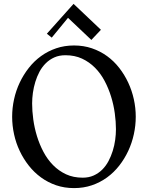

<svg xmlns="http://www.w3.org/2000/svg" viewBox="-20 -945 755 980"><path d="M672.9 -349.1Q672.9 -304.2 663.1 -259.5Q653.3 -214.8 634.5 -174.6Q615.7 -134.3 588.6 -99.6Q561.5 -64.9 526.4 -39.3Q491.2 -13.7 449 0.7Q406.7 15.1 357.9 15.1Q309.1 15.1 266.8 0.7Q224.6 -13.7 189.5 -39.3Q154.3 -64.9 127 -99.6Q99.6 -134.3 80.6 -174.6Q61.5 -214.8 51.8 -259.5Q42 -304.2 42 -349.1Q42 -394 51.8 -438.5Q61.5 -482.9 80.6 -523.2Q99.6 -563.5 127 -598.4Q154.3 -633.3 189.5 -658.7Q224.6 -684.1 266.8 -698.5Q309.1 -712.9 357.9 -712.9Q406.7 -712.9 449 -698.5Q491.2 -684.1 526.4 -658.7Q561.5 -633.3 588.6 -598.4Q615.7 -563.5 634.5 -523.2Q653.3 -482.9 663.1 -438.5Q672.9 -394 672.9 -349.1ZM314 -663.1Q282.2 -663.1 257.6 -652.1Q232.9 -641.1 213.9 -622.3Q194.8 -603.5 181.6 -578.9Q168.5 -554.2 160.2 -526.9Q151.9 -499.5 147.9 -471.2Q144 -442.9 144 -417Q144 -378.4 149.9 -335.2Q155.8 -292 168.7 -250Q181.6 -208 201.9 -169.7Q222.2 -131.3 251 -102.1Q279.8 -72.8 317.1 -55.4Q354.5 -38.1 401.9 -38.1Q433.1 -38.1 457.8 -49.1Q482.4 -60.1 501.5 -78.9Q520.5 -97.7 533.7 -122.6Q546.9 -147.5 555.4 -174.8Q564 -202.1 567.9 -230.7Q571.8 -259.3 571.8 -285.2Q571.8 -323.7 565.9 -366.7Q560.1 -409.7 547.1 -451.7Q534.2 -493.7 513.9 -532Q493.7 -570.3 464.8 -599.4Q436 -628.4 398.7 -645.8Q361.3 -663.1 314 -663.1ZM244.1 -752.9 219.2 -772.9 355.5 -925.3 495.1 -793 446.3 -741.2 327.1 -854Z"/></svg>

Font: Redressed
Style: Regular
Weight: 400
Designer: Astigmatic (AOETI)
Foundry: Astigmatic (AOETI)
Version: Version 1.001